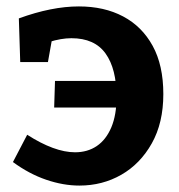

<svg xmlns="http://www.w3.org/2000/svg" viewBox="-20 -566 557 598"><path d="M20.3 -61.3 64.7 -146.3Q106.7 -119.3 144.2 -105.5Q181.7 -91.7 213.7 -91.7Q252.7 -91.7 281.5 -111.2Q310.3 -130.7 326.7 -169.3Q343 -208 343 -263.7Q343 -351.7 308.8 -399.3Q274.7 -447 202.3 -447Q170.7 -447 132.3 -435L142 -444L129.3 -372.7H43L38.7 -508.7Q141 -546 225.7 -546Q304.7 -546 363.5 -514.8Q422.3 -483.7 455.5 -423.2Q488.7 -362.7 488.7 -273Q488.7 -183.3 452.8 -119.5Q417 -55.7 358 -21.8Q299 12 227.3 12Q177 12 123.8 -6.2Q70.7 -24.3 20.3 -61.3ZM148.7 -231 151.3 -314H415.3V-231Z"/></svg>

Font: Bitter Thin
Style: Regular
Weight: 100
Designer: Sol Matas, and Bitter project Authors
Foundry: Sol Matas
Version: Version 2.002